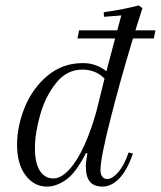

<svg xmlns="http://www.w3.org/2000/svg" viewBox="-20 -677 594 709"><path d="M471 -535Q426 -387 388.5 -240Q351 -93 351 -49Q351 -34 357.5 -25Q364 -16 376 -16Q395 -16 417 -41.5Q439 -67 455 -114L471 -110Q449 -47 420 -17.5Q391 12 359 12Q327 12 312 -6Q297 -24 297 -63Q297 -80 303 -111H297Q261 -40 225 -14Q189 12 153 12Q106 12 74.5 -29.5Q43 -71 43 -142Q43 -211 71.5 -281Q100 -351 155.5 -397.5Q211 -444 286 -444Q335 -444 373 -414L405 -535H266L272 -565H413L428 -620L364 -615L363 -632Q432 -641 492 -657L506 -647L480 -565H554L548 -535ZM366 -387Q333 -420 284 -420Q227 -420 187.5 -371Q148 -322 128.5 -253.5Q109 -185 109 -130Q109 -74 127.5 -46Q146 -18 177 -18Q217 -18 259 -81Q301 -144 335 -262Z"/></svg>

Font: Arapey
Style: Italic
Weight: 400
Italic angle: -12°
Designer: Eduardo Rodriguez Tunni
Foundry: Eduardo Rodriguez Tunni
Version: Version 3.000